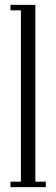

<svg xmlns="http://www.w3.org/2000/svg" viewBox="-20 -770 232 790"><path d="M23 0V-22.5H66V-727.5H23V-750H125.5V-22.5H168.5V0Z"/></svg>

Font: Imbue 50pt Light
Style: Regular
Weight: 300
Designer: Tyler Finck
Foundry: Etcetera Type Company
Version: Version 1.102; ttfautohint (v1.8.3)